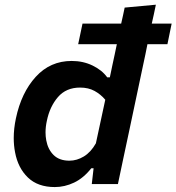

<svg xmlns="http://www.w3.org/2000/svg" viewBox="-20 -764 732 797"><path d="M207.5 12.5Q137 12.5 95.8 -27.2Q54.5 -67 42.5 -132Q37 -160.5 37 -191Q37 -230 46 -272.5Q68.5 -379.5 128.5 -445.2Q188.5 -511 277.5 -511Q325 -511 364.2 -492Q403.5 -473 425 -443H436L446.5 -493.5Q451.5 -515.5 456 -537.5L465 -580.5H304.5L322.5 -666H483Q486.5 -682.5 490.5 -699.5L497.5 -732.5L627 -744.5Q623 -725 618.8 -705.5Q614.5 -686 610 -666H692.5L675 -580.5H592Q588 -559.5 583.5 -538Q578.5 -516 574 -493.5L515.5 -217Q502 -154.5 491.5 -104.5Q481 -54 469.5 0H361L368.5 -65.5H359Q326.5 -24.5 287.5 -6Q248.5 12.5 207.5 12.5ZM268 -97Q299 -97 328 -114.5Q357 -132 378 -169L417 -350Q398 -372.5 372.5 -386.5Q347 -400.5 312.5 -400.5Q254.5 -400.5 220.5 -361Q186.5 -321.5 174.5 -262.5Q169 -237.5 169 -214.5Q169 -197.5 172 -181.5Q179 -143.5 202.8 -120.2Q226.5 -97 268 -97Z"/></svg>

Font: Heraclito SemiBold
Style: Italic
Weight: 600
Italic angle: -12°
Designer: Kostas Bartsokas (font) & Cristiano Sobral (main changes)
Foundry: Kostas Bartsokas (font) & Cristiano Sobral (main changes)
Version: Version 1.00;July 8, 2020;FontCreator 13.0.0.2655 64-bit